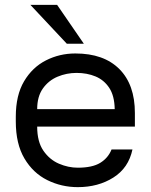

<svg xmlns="http://www.w3.org/2000/svg" viewBox="-20 -760 620 790"><path d="M300 10Q233 10 174.5 -19Q116 -48 80.5 -108Q45 -168 45 -260V-280Q45 -368 79 -425.5Q113 -483 169 -511.5Q225 -540 290 -540Q407 -540 471 -476Q535 -412 535 -295V-239H133Q133 -177 158.5 -140Q184 -103 222.5 -86.5Q261 -70 300 -70Q360 -70 392.5 -90Q425 -110 439 -145H525Q509 -69 446.5 -29.5Q384 10 300 10ZM295 -460Q254 -460 217 -444.5Q180 -429 156.5 -396Q133 -363 133 -311H452Q451 -366 429.5 -398.5Q408 -431 373 -445.5Q338 -460 295 -460ZM255 -580 105 -740H215L325 -580Z"/></svg>

Font: Golos Text
Style: Regular
Weight: 400
Designer: A.Korolkova, Vitaly Kuzmin
Foundry: ParaType Ltd
Version: Version 2.004